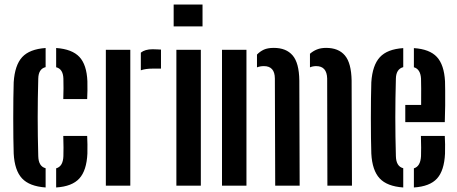

<svg xmlns="http://www.w3.org/2000/svg" viewBox="-20 -820 2020 848"><path d="M40.5 -141.5Q39.5 -170 39 -211.2Q38.5 -252.5 38.5 -298Q38.5 -343.5 39 -385.2Q39.5 -427 40.5 -457Q45.5 -532.5 78 -567.8Q110.5 -603 181.5 -608V-523.5Q150 -516 149 -473Q146.5 -383.5 146.5 -301Q146.5 -218.5 149 -130.5Q150 -85 181.5 -77V8Q110 3 77.2 -32.2Q44.5 -67.5 40.5 -141.5ZM259.5 -382.5Q260.5 -401.5 260.5 -430Q260.5 -458.5 260 -473Q258.5 -515.5 228 -523V-608Q298.5 -603 330.8 -568.5Q363 -534 366 -461Q366.5 -443 366.2 -419.8Q366 -396.5 365 -382.5ZM228 8V-76.5Q258.5 -85 260 -130.5Q260.5 -146 260.5 -168.8Q260.5 -191.5 259.5 -219.5H365Q366 -205.5 366.2 -182.5Q366.5 -159.5 366 -141.5Q362.5 -67 330.5 -31.8Q298.5 3.5 228 8Z M602 -509.5V-587.5Q620.5 -602.5 654 -602.5Q664.5 -602.5 674.8 -601.8Q685 -601 691 -601V-517H655Q623 -517 602 -509.5ZM447.5 0V-600H555.5V0Z M747 -703.5V-800H874.5V-703.5ZM759 0V-600H867V0Z M1426 0 1425 -473.5Q1423.5 -528 1376.5 -528Q1361.5 -528 1349 -522.5V-582.5Q1362.5 -594.5 1379.8 -601.5Q1397 -608.5 1420.5 -608.5Q1475 -608.5 1503.2 -575.2Q1531.5 -542 1533 -464.5L1534.5 0ZM1195.5 0 1194 -473.5Q1193.5 -528 1145.5 -528Q1129 -528 1115 -522.5V-579Q1128.5 -593 1145.5 -600.8Q1162.5 -608.5 1189.5 -608.5Q1244 -608.5 1272.5 -575.2Q1301 -542 1302 -464.5L1303.5 0ZM960.5 0V-600H1068.5V0Z M1620 -141.5Q1619 -170 1618.5 -211.2Q1618 -252.5 1618 -298Q1618 -343.5 1618.5 -385.2Q1619 -427 1620 -457Q1625 -532 1657.8 -567.5Q1690.5 -603 1761 -607.5V-523.5Q1729.5 -515 1728.5 -473Q1726 -383.5 1726 -301.2Q1726 -219 1728.5 -130.5Q1729.5 -85 1761 -77V8Q1689.5 3 1656.8 -32.2Q1624 -67.5 1620 -141.5ZM1770 -280.5V-356.5H1840Q1840.5 -396.5 1840.2 -428.5Q1840 -460.5 1839.5 -473Q1837 -514.5 1808 -523V-607.5Q1877.5 -603 1909.5 -568.5Q1941.5 -534 1945.5 -461Q1946 -448 1946.2 -419.2Q1946.5 -390.5 1946.2 -354Q1946 -317.5 1944.5 -280.5ZM1808 8V-76.5Q1837 -85 1839.5 -130.5Q1840 -146 1840 -168.8Q1840 -191.5 1839 -219.5H1944.5Q1945.5 -205.5 1945.8 -182.5Q1946 -159.5 1945.5 -141.5Q1942 -66.5 1910.2 -31.5Q1878.5 3.5 1808 8Z"/></svg>

Font: Big Shoulders Stencil Display
Style: Bold
Weight: 700
Designer: Patric King
Foundry: XO Type Co
Version: Version 1.000